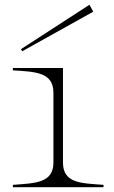

<svg xmlns="http://www.w3.org/2000/svg" viewBox="-20 -785 480 805"><path d="M34 -10V0H414V-10C320 -17 244 -16 244 -104V-500H34V-490C128 -484 204 -483 204 -396V-104C204 -18 130 -17 34 -10ZM371 -736 355 -765 68 -579 73 -570Z"/></svg>

Font: Sprat Extended Thin
Style: Regular
Weight: 100
Width: 9
Designer: Ethan Nakache
Foundry: Collletttivo
Version: Version 2.000;Glyphs 3.2 (3217)